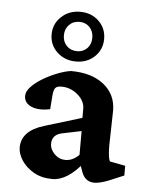

<svg xmlns="http://www.w3.org/2000/svg" viewBox="-45 -581 479 624"><g transform="rotate(5 194.5 -268.5)"><path d="M148.9 5.9Q113.3 5.9 87.6 -9Q62 -23.9 48.1 -45.4Q34.2 -66.9 34.2 -86.9Q34.2 -141.6 106.9 -163.6L229 -200.7V-230.5Q229 -255.9 205.6 -275.9Q182.1 -295.9 152.3 -295.9Q137.7 -295.9 132.3 -289.3Q127 -282.7 125.5 -265.1L122.1 -219.7Q85 -211.9 61 -222.2Q37.1 -232.4 37.1 -255.9Q37.1 -270.5 51.8 -285.9Q66.4 -301.3 89.1 -314.7Q111.8 -328.1 136 -337.4Q160.2 -346.7 178.7 -349.1Q246.1 -349.1 285.9 -317.6Q325.7 -286.1 326.2 -233.4L323.7 -120.6Q323.7 -80.1 330.1 -67.4L380.9 -57.6V-25.9L332 -5.4Q303.2 5.9 285.6 5.9Q256.3 5.9 244.6 -23.9L231.9 -59.6L247.6 -56.6Q197.3 5.9 148.9 5.9ZM185.5 -59.6Q209.5 -59.6 230 -80.1V-157.7L170.9 -145.5Q134.8 -139.2 134.8 -108.4Q134.8 -89.8 149.9 -74.7Q165 -59.6 185.5 -59.6ZM191.9 -381.3Q155.3 -381.3 130.4 -404.5Q105.5 -427.7 105.5 -462.4Q105.5 -496.6 130.4 -520Q155.3 -543.5 191.9 -543.5Q228.5 -543.5 252.7 -520.3Q276.9 -497.1 276.9 -462.4Q276.9 -427.7 252.7 -404.5Q228.5 -381.3 191.9 -381.3ZM192.4 -415Q212.4 -415 225.3 -428.2Q238.3 -441.4 238.3 -462.9Q238.3 -483.9 225.3 -497.3Q212.4 -510.7 192.4 -510.7Q171.9 -510.7 158.7 -497.1Q145.5 -483.4 145.5 -462.9Q145.5 -441.9 158.7 -428.5Q171.9 -415 192.4 -415Z"/></g></svg>

Font: Lateef SemiBold
Style: Regular
Weight: 600
Designer: SIL International
Foundry: SIL International
Version: Version 4.200